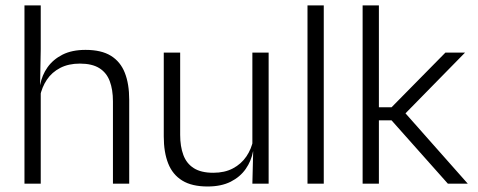

<svg xmlns="http://www.w3.org/2000/svg" viewBox="-20 -683 1778 714"><path d="M400 0V-306Q400 -349.5 388.2 -381Q376.5 -412.5 349.5 -429.5Q322.5 -446.5 277 -446.5Q235 -446.5 204 -430.5Q173 -414.5 154.2 -386.5Q135.5 -358.5 128.5 -323L113 -367.5H129.5Q136 -403.5 156.8 -432.8Q177.5 -462 212.5 -479.8Q247.5 -497.5 298 -497.5Q357 -497.5 392.5 -475.5Q428 -453.5 444.2 -412.2Q460.5 -371 460.5 -312V0ZM71 0V-663H131.5V-501L129 -361L131.5 -356V0Z M650 -487.5V-181.5Q650 -138.5 661.8 -106.8Q673.5 -75 700.5 -57.8Q727.5 -40.5 773 -40.5Q815.5 -40.5 846.2 -56.8Q877 -73 896.2 -101.2Q915.5 -129.5 922 -164.5L934.5 -120H921Q914.5 -84.5 893.8 -54.8Q873 -25 837.8 -7.2Q802.5 10.5 752 10.5Q693.5 10.5 657.8 -11.5Q622 -33.5 605.5 -75Q589 -116.5 589 -175.5V-487.5ZM979 -487.5V0H918.5L921.5 -120.5L918.5 -123.5V-487.5Z M1123.5 0V-663H1184V0Z M1645.5 0 1436 -235.5H1381V-284H1436L1636.5 -487.5H1709.5L1480 -253.5V-270.5L1719.5 0ZM1328.5 0V-663H1389V0Z"/></svg>

Font: Anek Odia Light
Style: Regular
Weight: 300
Designer: Yesha Goshar & Mahesh Sahu (Odia), Yesha Goshar (Latin)
Foundry: Ek Type
Version: Version 1.003